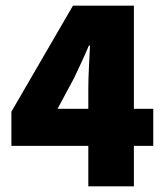

<svg xmlns="http://www.w3.org/2000/svg" viewBox="-20 -654 580 674"><path d="M182 -272 240 -380C258 -418 276 -456 292 -494H296C294 -451 290 -387 290 -344V-272ZM290 0H450V-142H518V-272H450V-634H236L20 -262V-142H290Z"/></svg>

Font: Source Sans Pro Black
Style: Regular
Weight: 900
Designer: Paul D. Hunt
Foundry: Adobe Systems Incorporated
Version: Version 3.006;hotconv 1.0.111;makeotfexe 2.5.65597